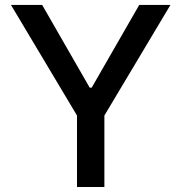

<svg xmlns="http://www.w3.org/2000/svg" viewBox="-20 -747 725 767"><path d="M23.8 -727.3H148.4L338.4 -396.7H346.2L536.2 -727.3H660.9L397 -285.5V0H287.6V-285.5Z"/></svg>

Font: TID UI Medium
Style: Regular
Weight: 500
Designer: The TID Project Authors
Foundry: Bakken & Bæck
Version: Version 1.001;hotconv 1.0.109;makeotfexe 2.5.65596